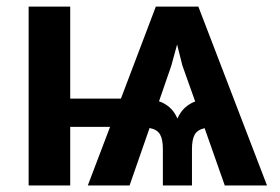

<svg xmlns="http://www.w3.org/2000/svg" viewBox="-20 -566 854 586"><path d="M666 0 604.5 -174.8Q582.5 -169.9 574.2 -155Q565.9 -140.1 565.9 -111.3V0H477.1V-111.3Q477.1 -141.1 468.3 -156Q459.5 -170.9 436.5 -175.3L375.5 0H248L315.9 -178.7H194.3V0H67.4V-545.9H194.3V-265.1H349.1L455.6 -545.9H585.4L794.9 0ZM465.3 -256.8Q482.9 -251 497.6 -238.3Q512.2 -225.6 521.5 -204.1Q530.8 -225.1 544.7 -237.5Q558.6 -250 575.7 -256.3L536.6 -366.2L520.5 -430.2L502.9 -365.7Z"/></svg>

Font: Inter-SemiBold
Style: Regular
Weight: 600
Designer: Rasmus Andersson
Foundry: rsms
Version: Version 4.000;git-a52131595